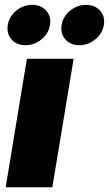

<svg xmlns="http://www.w3.org/2000/svg" viewBox="-20 -786 457 806"><path d="M3.9 0 92.8 -539.1H289.1L199.7 0ZM313 -596.2Q275.9 -596.2 254.4 -620.8Q232.9 -645.5 238.8 -681.2Q244.6 -716.8 274.4 -741.2Q304.2 -765.6 341.3 -765.6Q378.4 -765.6 400.1 -741.2Q421.9 -716.8 416 -681.2Q410.2 -645.5 380.1 -620.8Q350.1 -596.2 313 -596.2ZM86.9 -596.2Q49.3 -596.2 28.1 -620.8Q6.8 -645.5 12.7 -681.2Q18.6 -716.8 48.1 -741.2Q77.6 -765.6 114.7 -765.6Q152.3 -765.6 174.1 -741.2Q195.8 -716.8 189.9 -681.2Q184.1 -645.5 154.1 -620.8Q124 -596.2 86.9 -596.2Z"/></svg>

Font: Inter 18pt Black
Style: Italic
Weight: 900
Italic angle: -9.3988°
Designer: Rasmus Andersson
Foundry: rsms
Version: Version 4.001;git-66647c0bb